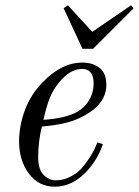

<svg xmlns="http://www.w3.org/2000/svg" viewBox="-20 -692 524 724"><path d="M52 -158Q52 -218 74 -277Q96 -336 140 -381Q212 -456 290 -456Q330 -456 355.5 -436Q381 -416 381 -372Q381 -294 280 -247Q228 -222 138 -215Q124 -159 124 -98Q124 -54 144 -33Q164 -12 191 -12Q218 -12 244 -25Q270 -38 286 -55.5Q302 -73 316.5 -95.5Q331 -118 337 -131Q343 -144 347 -155L368 -148Q344 -80 295 -34Q246 12 186 12Q126 12 89 -37.5Q52 -87 52 -158ZM144 -240Q217 -245 261 -265Q292 -279 312.5 -309Q333 -339 333 -378Q333 -406 321.5 -419Q310 -432 291 -432Q250 -432 215 -395Q180 -358 164 -313Q152 -279 144 -240ZM220 -661 236 -672 328 -572 474 -672 484 -661 331 -508H291Z"/></svg>

Font: Old Standard TT
Style: Italic
Weight: 400
Italic angle: -15.2°
Designer: Alexey Kryukov <alexios@thessalonica.org.ru>
Version: Version 2.2